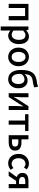

<svg xmlns="http://www.w3.org/2000/svg" viewBox="2116 -2978 1085 5356"><g transform="rotate(90 2658.0 -299.5)"><path d="M87 0V-551H544V0H428V-458H202V0Z M717 223V-551H811L821 -490H823Q860 -520 903 -542Q946 -564 993 -564Q1062 -564 1111 -529Q1160 -494 1185 -431.5Q1210 -369 1210 -284Q1210 -190 1176.5 -123Q1143 -56 1089 -21Q1035 14 973 14Q937 14 900 -2.5Q863 -19 829 -49L832 45V223ZM951 -83Q991 -83 1022.5 -106Q1054 -129 1072.5 -173.5Q1091 -218 1091 -282Q1091 -340 1077.5 -381.5Q1064 -423 1036 -445.5Q1008 -468 962 -468Q930 -468 898.5 -451.5Q867 -435 832 -401V-132Q864 -105 895 -94Q926 -83 951 -83Z M1568 14Q1500 14 1440.5 -20.5Q1381 -55 1344.5 -119.5Q1308 -184 1308 -275Q1308 -367 1344.5 -431.5Q1381 -496 1440.5 -530Q1500 -564 1568 -564Q1618 -564 1665 -544.5Q1712 -525 1748 -488Q1784 -451 1805 -397.5Q1826 -344 1826 -275Q1826 -184 1789.5 -119.5Q1753 -55 1694.5 -20.5Q1636 14 1568 14ZM1568 -82Q1611 -82 1642.5 -106Q1674 -130 1691 -173.5Q1708 -217 1708 -275Q1708 -333 1691 -376.5Q1674 -420 1642.5 -444.5Q1611 -469 1568 -469Q1524 -469 1492.5 -444.5Q1461 -420 1444 -376.5Q1427 -333 1427 -275Q1427 -217 1444 -173.5Q1461 -130 1492.5 -106Q1524 -82 1568 -82Z M2195 14Q2069 14 2000 -78Q1931 -170 1931 -337Q1931 -445 1947 -519.5Q1963 -594 1993 -643Q2023 -692 2065.5 -720.5Q2108 -749 2161 -764.5Q2214 -780 2277 -789Q2309 -794 2329 -798.5Q2349 -803 2364.5 -808.5Q2380 -814 2397 -822L2419 -719Q2397 -703 2366.5 -694.5Q2336 -686 2301 -681Q2240 -672 2196 -662.5Q2152 -653 2122.5 -633Q2093 -613 2075 -575.5Q2057 -538 2049 -474Q2041 -410 2041 -312Q2041 -201 2080 -141.5Q2119 -82 2193 -82Q2233 -82 2261.5 -105.5Q2290 -129 2306.5 -171.5Q2323 -214 2323 -271Q2323 -326 2307.5 -364Q2292 -402 2262.5 -421.5Q2233 -441 2191 -441Q2156 -441 2117 -421.5Q2078 -402 2040 -349L2036 -430Q2071 -478 2120.5 -503Q2170 -528 2223 -528Q2286 -528 2335.5 -497.5Q2385 -467 2413.5 -410Q2442 -353 2442 -271Q2442 -185 2409 -121Q2376 -57 2320 -21.5Q2264 14 2195 14Z M2580 0V-551H2692V-345Q2692 -303 2688.5 -250Q2685 -197 2681 -145H2685Q2700 -170 2720 -203.5Q2740 -237 2755 -262L2942 -551H3048V0H2936V-205Q2936 -248 2940 -300.5Q2944 -353 2948 -406H2943Q2928 -381 2908 -347Q2888 -313 2873 -289L2686 0Z M3342 0V-458H3165V-551H3635V-458H3457V0Z M3751 0V-551H3866V-356H3956Q4022 -356 4072.5 -338Q4123 -320 4151.5 -281.5Q4180 -243 4180 -180Q4180 -116 4151.5 -76.5Q4123 -37 4072.5 -18.5Q4022 0 3956 0ZM3866 -91H3947Q4009 -91 4038.5 -112.5Q4068 -134 4068 -181Q4068 -226 4038.5 -247.5Q4009 -269 3947 -269H3866Z M4536 14Q4461 14 4402 -20.5Q4343 -55 4308 -119.5Q4273 -184 4273 -275Q4273 -367 4311 -431.5Q4349 -496 4411 -530Q4473 -564 4545 -564Q4598 -564 4637 -546Q4676 -528 4706 -501L4649 -426Q4627 -446 4603 -457.5Q4579 -469 4551 -469Q4505 -469 4469 -444.5Q4433 -420 4412.5 -376.5Q4392 -333 4392 -275Q4392 -217 4412 -173.5Q4432 -130 4467 -106Q4502 -82 4547 -82Q4582 -82 4612 -96.5Q4642 -111 4667 -132L4715 -55Q4677 -21 4630 -3.5Q4583 14 4536 14Z M5115 0V-206H5026Q4985 -206 4945 -215.5Q4905 -225 4873 -246Q4841 -267 4822 -300.5Q4803 -334 4803 -381Q4803 -444 4831.5 -481.5Q4860 -519 4910 -535Q4960 -551 5022 -551H5230V0ZM5040 -287H5115V-463H5040Q4981 -463 4949 -442.5Q4917 -422 4917 -378Q4917 -335 4949 -311Q4981 -287 5040 -287ZM4757 0 4948 -265 5043 -233 4886 0Z"/></g></svg>

Font: Noto Sans SC Medium
Style: Regular
Weight: 500
Designer: Ryoko NISHIZUKA  (kana, bopomofo & ideographs); Paul D. Hunt (Latin, Greek & Cyrillic); Sandoll Communications , Soo-you
Foundry: Adobe
Version: Version 2.004-H2;hotconv 1.0.118;makeotfexe 2.5.65603